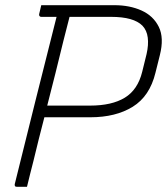

<svg xmlns="http://www.w3.org/2000/svg" viewBox="-20 -720 644 740"><path d="M84 0H45Q39 0 37.5 -3.5Q36 -7 37 -11Q77 -172 117 -333Q157 -494 198 -655H139Q134 -655 132 -658.5Q130 -662 131 -666Q133 -675 135 -683Q137 -691 139 -700H421Q480 -700 525.5 -679.5Q571 -659 592 -616.5Q613 -574 596 -507L579 -439Q557 -349 491.5 -308.5Q426 -268 328 -268H151Q140 -226 129.5 -184Q119 -142 109 -100Q102 -74 96 -49Q90 -24 84 0ZM224 -561Q209 -499 193.5 -437Q178 -375 162 -313H327Q411 -313 461 -343.5Q511 -374 528 -443L545 -512Q553 -547 549.5 -575Q546 -603 529 -621Q512 -638 482 -646.5Q452 -655 408 -655H248Z"/></svg>

Font: Recursive Sn Lnr St Lt
Style: Italic
Weight: 300
Italic angle: -15°
Version: Version 1.079;hotconv 1.0.112;makeotfexe 2.5.65598; ttfautoh